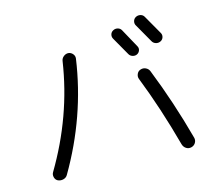

<svg xmlns="http://www.w3.org/2000/svg" viewBox="-109 -938 1218 1064"><g transform="rotate(-15 500.0 -405.5)"><path d="M659.2 -603.5Q632.8 -651.4 599.6 -708Q592.8 -719.7 596.2 -732.9Q599.6 -746.1 612.3 -752.9Q625 -759.8 638.7 -756.3Q652.3 -752.9 659.2 -741.2L718.8 -632.8Q725.6 -621.1 721.2 -608.4Q716.8 -595.7 705.1 -589.8Q693.4 -584 679.7 -587.9Q666 -591.8 659.2 -603.5ZM800.8 -640.6Q778.3 -680.7 741.2 -745.1Q733.4 -756.8 736.8 -771Q740.2 -785.2 752.9 -792Q765.6 -798.8 779.8 -795.4Q793.9 -792 800.8 -779.3Q820.3 -746.1 863.3 -669.9Q870.1 -658.2 865.7 -644.5Q861.3 -630.9 848.1 -625Q835 -619.1 821.3 -623.5Q807.6 -627.9 800.8 -640.6ZM752.9 -480.5Q833 -279.3 891.6 -61.5Q895.5 -45.9 887.2 -32.2Q878.9 -18.6 862.8 -14.6Q846.7 -10.7 833 -19.5Q819.3 -28.3 814.5 -44.9Q754.9 -265.6 679.7 -457Q674.8 -470.7 681.6 -485.4Q688.5 -500 703.1 -503.9Q717.8 -508.8 732.4 -502Q747.1 -495.1 752.9 -480.5ZM296.9 -660.2Q298.8 -675.8 311.5 -686Q324.2 -696.3 339.8 -695.3Q354.5 -693.4 364.3 -681.6Q374 -669.9 372.1 -655.3Q326.2 -335 156.2 -44.9Q148.4 -31.2 132.3 -26.9Q116.2 -22.5 100.6 -29.3Q86.9 -36.1 83 -51.8Q79.1 -67.4 86.9 -80.1Q251 -356.4 296.9 -660.2Z"/></g></svg>

Font: Rounded Mgen+ 2m regular
Style: Regular
Weight: 400
Designer: [Source Han Sans]
Ryoko NISHIZUKA  (kana & ideographs); Paul D. Hunt (Latin, Greek & Cyrillic); Wenlong ZHANG  (bopomofo
Version: Version 1.059.20150602